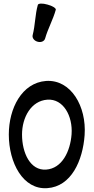

<svg xmlns="http://www.w3.org/2000/svg" viewBox="-20 -1000 514 1046"><path d="M226 -791C241 -844 269 -893 284 -947C286 -955 266 -968 239 -975C212 -983 188 -982 186 -973C171 -920 172 -863 158 -809C154 -794 166 -778 184 -773C203 -767 222 -775 226 -791ZM238 25C368 16 431 -124 441 -264C452 -420 367 -568 231 -559C99 -549 28 -410 28 -267C28 -114 105 35 238 25ZM100 -267C100 -361 150 -451 238 -457C325 -463 377 -368 370 -269C363 -175 318 -82 231 -76C145 -70 100 -167 100 -267Z"/></svg>

Font: Nupuram Condensed Medium
Style: Regular
Weight: 500
Width: 3
Designer: Santhosh Thottingal (santhosh.thottingal@gmail.com)
Foundry: SMC
Version: Version 1.000